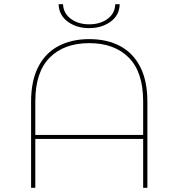

<svg xmlns="http://www.w3.org/2000/svg" viewBox="-20 -888 844 908"><path d="M127 0V-407Q127 -506 161 -572Q195 -638 257 -670.5Q319 -703 402 -703Q486 -703 547.5 -670.5Q609 -638 643 -572Q677 -506 677 -407V0H657V-409Q657 -547 589 -615.5Q521 -684 402 -684Q283 -684 215 -615.5Q147 -547 147 -409V0ZM141 -231V-250H666V-231ZM402 -755Q342 -755 300.5 -785.5Q259 -816 257 -868H278Q280 -825 315 -799Q350 -773 402 -773Q454 -773 489 -799Q524 -825 525 -868H546Q545 -816 503 -785.5Q461 -755 402 -755Z"/></svg>

Font: Montserrat Alternates Thin
Style: Regular
Weight: 100
Designer: Julieta Ulanovsky
Foundry: Julieta Ulanovsky
Version: Version 9.000